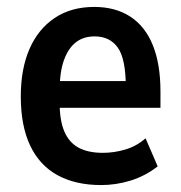

<svg xmlns="http://www.w3.org/2000/svg" viewBox="-20 -524 521 554"><path d="M272 10Q198 10 146 -18.5Q94 -47 67 -104Q40 -161 40 -246Q40 -325 65 -382.5Q90 -440 137.5 -472Q185 -504 252 -504Q313 -504 356 -476Q399 -448 421 -393.5Q443 -339 443 -260V-213H136V-290H357L343 -272Q343 -354 320 -386.5Q297 -419 253 -419Q221 -419 199 -402Q177 -385 164.5 -350.5Q152 -316 152 -259V-229Q152 -177 165.5 -145Q179 -113 206.5 -98Q234 -83 277 -83Q309 -83 341.5 -92.5Q374 -102 400 -125L435 -44Q399 -16 357 -3Q315 10 272 10Z"/></svg>

Font: Nunito Sans 10pt Condensed
Style: Bold
Weight: 700
Width: 3
Designer: Vernon Adams
Foundry: Vernon Adams
Version: Version 3.101;gftools[0.9.27]